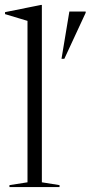

<svg xmlns="http://www.w3.org/2000/svg" viewBox="-22 -762 368 782"><path d="M148.5 -19.5 220.5 -8V0H16.5V-8L90 -19.5V-677Q80 -680 54 -687.8Q28 -695.5 -1.5 -704.5V-712.5L145 -742H148.5ZM228.5 -522.5 260.5 -715H327V-710L240 -522.5Z"/></svg>

Font: Newsreader 72pt Light
Style: Regular
Weight: 300
Designer: Hugues Gentile
Foundry: Production Type
Version: Version 1.003; ttfautohint (v1.8.3)